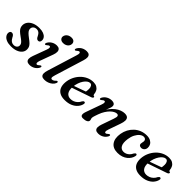

<svg xmlns="http://www.w3.org/2000/svg" viewBox="172 -1746 2786 2786"><g transform="rotate(45 1565.0 -353.0)"><path d="M195.5 -30.5Q226.5 -30.5 245.8 -46.8Q265 -63 265 -88.5Q265 -104 258.5 -117.8Q252 -131.5 234.5 -148Q217 -164.5 183 -188Q145.5 -214.5 123.8 -235.2Q102 -256 92.8 -277.2Q83.5 -298.5 83.5 -325.5Q84 -365 108.2 -397.8Q132.5 -430.5 178 -450.5Q223.5 -470.5 288 -470.5Q338.5 -470.5 372.5 -457.2Q406.5 -444 424 -421.5Q441.5 -399 441.5 -372Q441.5 -349.5 431.5 -337.2Q421.5 -325 404 -325Q388 -325 375.8 -335.5Q363.5 -346 351.5 -372.5Q337.5 -401.5 318.5 -416.5Q299.5 -431.5 273 -431.5Q239 -431.5 218.5 -413.5Q198 -395.5 198 -367Q198 -351.5 204.5 -337Q211 -322.5 228.8 -304.5Q246.5 -286.5 280 -261.5Q320 -232.5 342 -210.8Q364 -189 372.2 -168.5Q380.5 -148 380.5 -123Q380.5 -84 356 -53.8Q331.5 -23.5 287 -6.2Q242.5 11 181.5 11Q127 11 90 -4Q53 -19 34.5 -43.8Q16 -68.5 16 -95.5Q16 -116.5 25.8 -128.8Q35.5 -141 52.5 -141Q71 -141 84 -129.2Q97 -117.5 109 -92Q127 -58 148.2 -44.2Q169.5 -30.5 195.5 -30.5Z M628 -138Q614.5 -99.5 618.2 -84Q622 -68.5 634.5 -68.5Q642.5 -68.5 651.2 -73.5Q660 -78.5 672.5 -90.5Q681.5 -98.5 687.2 -100.5Q693 -102.5 698.5 -99.5Q704.5 -96.5 704.5 -88Q704.5 -79.5 698 -66.5Q679 -31.5 642.8 -10.2Q606.5 11 561.5 11Q527.5 11 510.2 -4Q493 -19 492.5 -47.2Q492 -75.5 506.5 -115L582.5 -321Q597 -359.5 593.2 -375Q589.5 -390.5 576.5 -390.5Q568.5 -390.5 559.8 -385.8Q551 -381 538 -368.5Q529.5 -361 523.8 -359Q518 -357 512.5 -359.5Q506 -362.5 506 -371.2Q506 -380 512.5 -392.5Q531.5 -427.5 567.5 -449Q603.5 -470.5 647.5 -470.5Q679 -470.5 696.2 -455.8Q713.5 -441 715.5 -412Q717.5 -383 702 -340.5ZM684 -558Q648 -558 629.5 -576.5Q611 -595 613 -621.5Q615 -643 628.2 -661.2Q641.5 -679.5 664 -690.8Q686.5 -702 716 -702Q753.5 -702 770.5 -683Q787.5 -664 785 -637.5Q783.5 -615 770 -597Q756.5 -579 734.5 -568.5Q712.5 -558 684 -558Z M1070.5 -593 932.5 -146Q918.5 -100.5 922.8 -85Q927 -69.5 943 -69.5Q956.5 -69.5 971.5 -77.5Q986.5 -85.5 999.5 -101Q1006.5 -107.5 1011.8 -109.2Q1017 -111 1022 -109Q1028.5 -107 1029.8 -98.8Q1031 -90.5 1025 -77.5Q1014.5 -52.5 990.8 -32.5Q967 -12.5 935.2 -0.8Q903.5 11 867.5 11Q831.5 11 814.2 -3.5Q797 -18 796 -47Q795 -76 809 -120L948 -569.5Q960.5 -608.5 956.5 -623.8Q952.5 -639 939.5 -639Q932 -639 923.2 -634.2Q914.5 -629.5 901.5 -617Q893 -609.5 887.2 -607.5Q881.5 -605.5 876 -608Q869.5 -611 869.5 -619.8Q869.5 -628.5 876 -641Q889 -664.5 909.8 -682Q930.5 -699.5 956.8 -709Q983 -718.5 1012.5 -718.5Q1046.5 -718.5 1063.2 -703.8Q1080 -689 1081.5 -661Q1083 -633 1070.5 -593Z M1172.5 -207Q1172.5 -207 1190.8 -213.8Q1209 -220.5 1238.5 -231Q1268 -241.5 1302 -253.8Q1336 -266 1368.5 -277.8Q1401 -289.5 1425 -298.5L1412 -282Q1416.5 -295.5 1419 -313Q1421.5 -330.5 1421.5 -354Q1421.5 -386 1408.2 -406.5Q1395 -427 1372.5 -427Q1350.5 -427 1327.5 -410.5Q1304.5 -394 1284.2 -364.2Q1264 -334.5 1250 -294.2Q1236 -254 1232.5 -207Q1227 -134 1254.2 -97Q1281.5 -60 1333 -60Q1363 -60 1390.8 -71.2Q1418.5 -82.5 1441 -104Q1463.5 -125.5 1477 -155.5Q1485.5 -167.5 1492 -171.8Q1498.5 -176 1506 -176Q1515 -175.5 1520.2 -167.8Q1525.5 -160 1521.5 -143Q1513 -103.5 1483 -68.2Q1453 -33 1402.8 -11Q1352.5 11 1282 11Q1220.5 11 1180.5 -11.5Q1140.5 -34 1123 -75.5Q1105.5 -117 1109.5 -175Q1114 -235 1138.2 -288.5Q1162.5 -342 1201.8 -383Q1241 -424 1291 -447.2Q1341 -470.5 1397 -470.5Q1439 -470.5 1467 -454.8Q1495 -439 1509.8 -412.2Q1524.5 -385.5 1527 -352Q1528 -344 1531.5 -338.2Q1535 -332.5 1542 -332Q1549 -332 1552.8 -328.5Q1556.5 -325 1556.5 -318.5Q1556.5 -310 1549.2 -302.8Q1542 -295.5 1522 -289Q1501.5 -282 1468.2 -270.8Q1435 -259.5 1396.2 -246Q1357.5 -232.5 1318.5 -219.2Q1279.5 -206 1247.5 -195Q1215.5 -184 1196 -177.2Q1176.5 -170.5 1176.5 -170.5Z M1639 -359.5Q1632.5 -362.5 1632.5 -371.2Q1632.5 -380 1639 -392.5Q1658.5 -428 1695.2 -449.2Q1732 -470.5 1777.5 -470.5Q1807 -470.5 1824 -457.5Q1841 -444.5 1841 -419Q1841 -404 1834.8 -384.8Q1828.5 -365.5 1817.8 -339.8Q1807 -314 1792.8 -279.5Q1778.5 -245 1763 -199.5L1758.5 -217.5Q1787 -288.5 1822.8 -337.2Q1858.5 -386 1896.8 -415.2Q1935 -444.5 1972 -457.5Q2009 -470.5 2039.5 -470.5Q2082.5 -470.5 2101 -452Q2119.5 -433.5 2118.5 -400Q2117.5 -366.5 2101 -320.5L2037 -138Q2023.5 -99 2027.2 -83.8Q2031 -68.5 2043.5 -68.5Q2051.5 -68.5 2060.2 -73.2Q2069 -78 2081.5 -90.5Q2090.5 -98 2096.2 -100Q2102 -102 2107.5 -99.5Q2113.5 -96.5 2113.5 -87.8Q2113.5 -79 2107 -66.5Q2088 -31 2051.8 -10Q2015.5 11 1970.5 11Q1936.5 11 1919.5 -3.8Q1902.5 -18.5 1901.8 -46.8Q1901 -75 1914.5 -114L1980 -301.5Q1997 -348.5 1991.8 -368Q1986.5 -387.5 1960.5 -387.5Q1941.5 -387.5 1916.8 -374.8Q1892 -362 1866.2 -336.8Q1840.5 -311.5 1816.8 -273.8Q1793 -236 1775 -186Q1764.5 -156 1758.2 -137.2Q1752 -118.5 1749.2 -106.8Q1746.5 -95 1746.5 -87Q1746.5 -73.5 1751 -63.5Q1755.5 -53.5 1755.5 -40Q1755.5 -17 1729.2 -3Q1703 11 1658 11Q1623 11 1615.5 -14.2Q1608 -39.5 1626.5 -90L1709 -321Q1723 -359.5 1719.2 -375Q1715.5 -390.5 1702.5 -390.5Q1695 -390.5 1686.2 -385.8Q1677.5 -381 1664.5 -368.5Q1656 -361 1650.2 -359Q1644.5 -357 1639 -359.5Z M2475 -426Q2444.5 -426 2414.8 -402Q2385 -378 2362.8 -335.5Q2340.5 -293 2332.5 -237Q2320 -149 2344.5 -105.2Q2369 -61.5 2420 -62Q2444 -62 2467 -72Q2490 -82 2509.2 -101.2Q2528.5 -120.5 2540.5 -148Q2550 -161 2556.5 -167.2Q2563 -173.5 2571.5 -173.5Q2580.5 -173 2585.2 -164.2Q2590 -155.5 2585.5 -139Q2580.5 -113 2564 -86.5Q2547.5 -60 2520.2 -37.8Q2493 -15.5 2455 -2.2Q2417 11 2368.5 11Q2273.5 11 2230.5 -49.8Q2187.5 -110.5 2204.5 -215.5Q2213.5 -269 2238 -315.2Q2262.5 -361.5 2300.2 -396.5Q2338 -431.5 2386.8 -451Q2435.5 -470.5 2492 -470.5Q2538.5 -470.5 2569 -454.2Q2599.5 -438 2614.5 -412Q2629.5 -386 2628 -355.5Q2627 -321 2606.2 -302.2Q2585.5 -283.5 2560.5 -283.5Q2537 -283.5 2524.8 -294.8Q2512.5 -306 2513 -323.5Q2513 -337.5 2517.2 -351.2Q2521.5 -365 2522 -380.5Q2522 -400.5 2509.8 -413.2Q2497.5 -426 2475 -426Z M2727 -207Q2727 -207 2745.2 -213.8Q2763.5 -220.5 2793 -231Q2822.5 -241.5 2856.5 -253.8Q2890.5 -266 2923 -277.8Q2955.5 -289.5 2979.5 -298.5L2966.5 -282Q2971 -295.5 2973.5 -313Q2976 -330.5 2976 -354Q2976 -386 2962.8 -406.5Q2949.5 -427 2927 -427Q2905 -427 2882 -410.5Q2859 -394 2838.8 -364.2Q2818.5 -334.5 2804.5 -294.2Q2790.5 -254 2787 -207Q2781.5 -134 2808.8 -97Q2836 -60 2887.5 -60Q2917.5 -60 2945.2 -71.2Q2973 -82.5 2995.5 -104Q3018 -125.5 3031.5 -155.5Q3040 -167.5 3046.5 -171.8Q3053 -176 3060.5 -176Q3069.5 -175.5 3074.8 -167.8Q3080 -160 3076 -143Q3067.5 -103.5 3037.5 -68.2Q3007.5 -33 2957.2 -11Q2907 11 2836.5 11Q2775 11 2735 -11.5Q2695 -34 2677.5 -75.5Q2660 -117 2664 -175Q2668.5 -235 2692.8 -288.5Q2717 -342 2756.2 -383Q2795.5 -424 2845.5 -447.2Q2895.5 -470.5 2951.5 -470.5Q2993.5 -470.5 3021.5 -454.8Q3049.5 -439 3064.2 -412.2Q3079 -385.5 3081.5 -352Q3082.5 -344 3086 -338.2Q3089.5 -332.5 3096.5 -332Q3103.5 -332 3107.2 -328.5Q3111 -325 3111 -318.5Q3111 -310 3103.8 -302.8Q3096.5 -295.5 3076.5 -289Q3056 -282 3022.8 -270.8Q2989.5 -259.5 2950.8 -246Q2912 -232.5 2873 -219.2Q2834 -206 2802 -195Q2770 -184 2750.5 -177.2Q2731 -170.5 2731 -170.5Z"/></g></svg>

Font: Fraunces Medium
Style: Italic
Weight: 500
Italic angle: -16°
Version: Version 1.000;[b76b70a41]